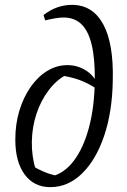

<svg xmlns="http://www.w3.org/2000/svg" viewBox="-20 -761 522 790"><path d="M187 9Q120 9 81.5 -43Q43 -95 43 -187Q43 -250 59.5 -305Q76 -360 105.5 -402.5Q135 -445 174 -469Q213 -493 257 -493Q297 -493 330.5 -473Q364 -453 381 -417L379 -395Q339 -421 302.5 -433.5Q266 -446 225 -451L256 -455Q213 -433 180.5 -390Q148 -347 130 -292.5Q112 -238 111 -178Q110 -118 127 -62L111 -80Q137 -64 162.5 -53.5Q188 -43 214 -38L192 -35Q245 -48 284.5 -100.5Q324 -153 346.5 -238Q369 -323 370 -432Q371 -519 357.5 -576Q344 -633 315.5 -661Q287 -689 241 -689Q227 -689 206 -685.5Q185 -682 166 -677L159 -699Q213 -741 276 -741Q361 -741 404.5 -661.5Q448 -582 444 -429Q442 -301 408.5 -202Q375 -103 317.5 -47Q260 9 187 9Z"/></svg>

Font: Piazzolla 24pt
Style: Italic
Weight: 400
Italic angle: -11.3°
Designer: Juan Pablo del Peral
Foundry: Huerta Tipografica
Version: Version 2.005